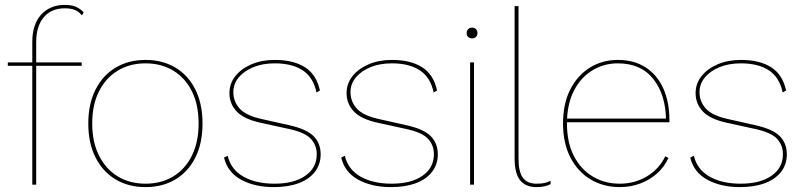

<svg xmlns="http://www.w3.org/2000/svg" viewBox="-20 -755 3284 785"><path d="M245 -735Q274 -735 292 -726.5Q310 -718 322 -704L315 -692Q302 -708 285.5 -714.5Q269 -721 245 -721Q190 -721 159 -684.5Q128 -648 128 -583V-500V-491V0H112V-583Q112 -619 121 -647Q130 -675 147.5 -694.5Q165 -714 189.5 -724.5Q214 -735 245 -735ZM314 -500V-486H12V-500Z M575 -510Q644 -510 696.5 -479Q749 -448 778.5 -389.5Q808 -331 808 -250Q808 -169 778.5 -110.5Q749 -52 696.5 -21Q644 10 575 10Q506 10 453.5 -21Q401 -52 371 -110.5Q341 -169 341 -250Q341 -331 371 -389.5Q401 -448 453.5 -479Q506 -510 575 -510ZM575 -496Q511 -496 462 -466.5Q413 -437 385 -382Q357 -327 357 -250Q357 -174 385 -118.5Q413 -63 462 -33.5Q511 -4 575 -4Q639 -4 688 -33.5Q737 -63 764.5 -118.5Q792 -174 792 -250Q792 -327 764.5 -382Q737 -437 688 -466.5Q639 -496 575 -496Z M1099 10Q1021 10 965.5 -20.5Q910 -51 896 -111L911 -118Q924 -62 975 -33Q1026 -4 1102 -4Q1182 -4 1228.5 -36.5Q1275 -69 1275 -124Q1275 -162 1250.5 -188Q1226 -214 1160 -228L1046 -253Q977 -268 947.5 -299.5Q918 -331 918 -374Q918 -413 942 -443.5Q966 -474 1008 -492Q1050 -510 1103 -510Q1180 -510 1227 -480Q1274 -450 1288 -385L1274 -377Q1261 -439 1217.5 -467.5Q1174 -496 1103 -496Q1054 -496 1016 -480.5Q978 -465 956 -438.5Q934 -412 934 -378Q934 -340 959.5 -311.5Q985 -283 1047 -269L1163 -243Q1234 -227 1262.5 -198Q1291 -169 1291 -124Q1291 -83 1267.5 -52.5Q1244 -22 1201 -6Q1158 10 1099 10Z M1578 10Q1500 10 1444.5 -20.5Q1389 -51 1375 -111L1390 -118Q1403 -62 1454 -33Q1505 -4 1581 -4Q1661 -4 1707.5 -36.5Q1754 -69 1754 -124Q1754 -162 1729.5 -188Q1705 -214 1639 -228L1525 -253Q1456 -268 1426.5 -299.5Q1397 -331 1397 -374Q1397 -413 1421 -443.5Q1445 -474 1487 -492Q1529 -510 1582 -510Q1659 -510 1706 -480Q1753 -450 1767 -385L1753 -377Q1740 -439 1696.5 -467.5Q1653 -496 1582 -496Q1533 -496 1495 -480.5Q1457 -465 1435 -438.5Q1413 -412 1413 -378Q1413 -340 1438.5 -311.5Q1464 -283 1526 -269L1642 -243Q1713 -227 1741.5 -198Q1770 -169 1770 -124Q1770 -83 1746.5 -52.5Q1723 -22 1680 -6Q1637 10 1578 10Z M1910 -598Q1900 -598 1894 -604Q1888 -610 1888 -620Q1888 -630 1894 -636Q1900 -642 1910 -642Q1920 -642 1926 -636Q1932 -630 1932 -620Q1932 -610 1926 -604Q1920 -598 1910 -598ZM1918 -500V0H1902V-500Z M2100 -730V-107Q2100 -52 2118 -28Q2136 -4 2173 -4Q2195 -4 2207 -7Q2219 -10 2231 -16V-2Q2221 3 2207 6.5Q2193 10 2173 10Q2129 10 2106.5 -18Q2084 -46 2084 -107V-730Z M2514 10Q2448 10 2395.5 -21Q2343 -52 2312.5 -110.5Q2282 -169 2282 -250Q2282 -332 2312 -390Q2342 -448 2392.5 -479Q2443 -510 2506 -510Q2572 -510 2619 -480Q2666 -450 2691.5 -394.5Q2717 -339 2717 -262Q2717 -261 2717 -259Q2717 -257 2717 -255H2290V-270H2710L2703 -264Q2702 -367 2651.5 -431.5Q2601 -496 2506 -496Q2448 -496 2400.5 -466.5Q2353 -437 2325.5 -382Q2298 -327 2298 -250Q2298 -173 2326 -118Q2354 -63 2403 -33.5Q2452 -4 2514 -4Q2575 -4 2625 -34Q2675 -64 2700 -116L2713 -109Q2696 -72 2666 -45.5Q2636 -19 2597 -4.5Q2558 10 2514 10Z M3005 10Q2927 10 2871.5 -20.5Q2816 -51 2802 -111L2817 -118Q2830 -62 2881 -33Q2932 -4 3008 -4Q3088 -4 3134.5 -36.5Q3181 -69 3181 -124Q3181 -162 3156.5 -188Q3132 -214 3066 -228L2952 -253Q2883 -268 2853.5 -299.5Q2824 -331 2824 -374Q2824 -413 2848 -443.5Q2872 -474 2914 -492Q2956 -510 3009 -510Q3086 -510 3133 -480Q3180 -450 3194 -385L3180 -377Q3167 -439 3123.5 -467.5Q3080 -496 3009 -496Q2960 -496 2922 -480.5Q2884 -465 2862 -438.5Q2840 -412 2840 -378Q2840 -340 2865.5 -311.5Q2891 -283 2953 -269L3069 -243Q3140 -227 3168.5 -198Q3197 -169 3197 -124Q3197 -83 3173.5 -52.5Q3150 -22 3107 -6Q3064 10 3005 10Z"/></svg>

Font: Work Sans Thin
Style: Regular
Weight: 250
Designer: Wei Huang
Foundry: Wei Huang
Version: Version 2.012